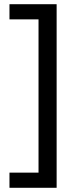

<svg xmlns="http://www.w3.org/2000/svg" viewBox="-20 -734 369 912"><path d="M25 86V158H249V-714H25V-642H163V86Z"/></svg>

Font: Noto Sans Buginese
Style: Regular
Weight: 400
Designer: Monotype Design Team
Foundry: Monotype Imaging Inc.
Version: Version 2.002